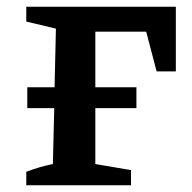

<svg xmlns="http://www.w3.org/2000/svg" viewBox="-20 -550 571 570"><path d="M58 0V-40Q79 -48 98 -53.5Q117 -59 137 -63L141 -229H61V-291H142L146 -465L58 -486V-530H502V-338H445L414 -456H263V-291H385V-229H263V-63L369 -45V0Z"/></svg>

Font: Piazzolla SC SemiBold
Style: Regular
Weight: 600
Designer: Juan Pablo del Peral
Foundry: Huerta Tipografica
Version: Version 1.330